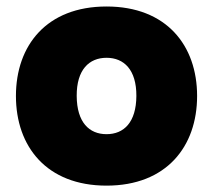

<svg xmlns="http://www.w3.org/2000/svg" viewBox="-20 -565 659 594"><path d="M309.6 9.3C495.1 9.3 589.8 -111.8 589.8 -268.1C589.8 -424.3 495.1 -544.9 309.6 -544.9C124 -544.9 29.3 -424.3 29.3 -268.1C29.3 -111.8 124 9.3 309.6 9.3ZM217.3 -268.1C216.8 -349.6 255.9 -386.2 309.6 -386.2C363.3 -386.2 402.3 -349.6 401.9 -268.1C401.4 -186.5 363.3 -149.9 309.6 -149.9C255.9 -149.9 217.8 -186.5 217.3 -268.1Z"/></svg>

Font: Wand UI Pro Black
Style: Regular
Weight: 900
Designer: Andreas Faust
Version: Version 1.003;FEAKit 1.0